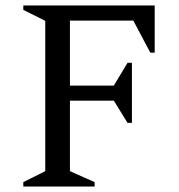

<svg xmlns="http://www.w3.org/2000/svg" viewBox="-20 -680 654 700"><path d="M65 0V-16L145 -56V-604L65 -644V-660H544V-488H528L466 -605H235V-368H395L445 -451H461V-232H445L395 -313H235V-56L325 -16V0Z"/></svg>

Font: Spectral
Style: Regular
Weight: 400
Designer: Jean-Baptiste Levee
Foundry: Production Type
Version: Version 1.002